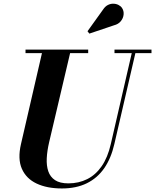

<svg xmlns="http://www.w3.org/2000/svg" viewBox="-20 -1023 854 1057"><path d="M320.5 14.5Q239 14.5 181.6 -12.5Q124.3 -39.5 100.4 -93.8Q76.5 -148 95.5 -230L215.5 -750H370.5L250.5 -240Q239.5 -193 237.4 -152Q235.3 -111 245.9 -79.9Q256.5 -48.8 283.3 -31.1Q310 -13.5 356.3 -13.5Q413.3 -13.5 459.9 -36.8Q506.5 -60 539.8 -108Q573 -156 590 -230L709.8 -750H729.8L609.5 -230Q591.5 -151.5 553.8 -97Q516 -42.5 457.8 -14Q399.5 14.5 320.5 14.5ZM120.5 -730.5V-750H465.5V-730.5ZM610.3 -730.5V-750H814V-730.5ZM472 -838 461.8 -851 547.5 -970.5Q559 -988 573.9 -995.5Q588.8 -1003 604.1 -1002.6Q619.5 -1002.3 632.3 -995.8Q645 -989.3 651.8 -979Q662.5 -963 660.5 -942.9Q658.5 -922.7 645 -906.2Q631.5 -889.7 607.5 -883.7Z"/></svg>

Font: Bodoni Moda
Style: Italic
Weight: 400
Italic angle: -13°
Designer: Owen Earl
Foundry: indestructible type
Version: Version 2.005